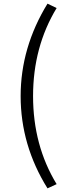

<svg xmlns="http://www.w3.org/2000/svg" viewBox="-20 -836 371 1051"><path d="M240 195Q93 -41 93 -310Q93 -576 240 -816L290 -792Q161 -579 161 -310Q161 -40 290 172Z"/></svg>

Font: Source Han Sans CN Normal
Style: Regular
Weight: 350
Designer: Ryoko NISHIZUKA 西塚涼子 (kana, bopomofo & ideographs); Paul D. Hunt (Latin, Greek & Cyrillic); Sandoll Communications 산돌커뮤니
Foundry: Adobe
Version: Version 2.004;hotconv 1.0.118;makeotfexe 2.5.65603